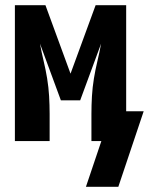

<svg xmlns="http://www.w3.org/2000/svg" viewBox="-20 -540 570 735"><path d="M309 175 368 0H330V-104Q330 -138 332 -172Q334 -206 339.5 -239.5Q345 -273 353 -306.5Q361 -340 367 -373L287 -156H213L133 -373Q139 -340 147 -306.5Q155 -273 160.5 -239.5Q166 -206 168 -172Q170 -138 170 -104V0H37V-520H154L250 -258L346 -520H463V-114H530L433 175Z"/></svg>

Font: Iosevka Curly Heavy
Style: Regular
Weight: 900
Monospace: yes
Designer: Belleve Invis
Foundry: Belleve Invis
Version: Version 22.1.2; ttfautohint (v1.8.4)